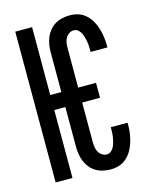

<svg xmlns="http://www.w3.org/2000/svg" viewBox="-113 -819 726 904"><g transform="rotate(-15 250.0 -367.5)"><path d="M314 8Q296 8 277.5 4Q259 0 243 -9.5Q227 -19 215 -33.5Q203 -48 196 -65Q189 -82 186 -100.5Q183 -119 183 -138V-331H129V0H47V-735H129V-404H183V-597Q183 -616 186 -634.5Q189 -653 196 -670Q203 -687 215 -701.5Q227 -716 243 -725.5Q259 -735 277.5 -739Q296 -743 314 -743Q336 -743 356 -736.5Q376 -730 392 -715.5Q408 -701 418.5 -682.5Q429 -664 435 -644Q441 -624 444 -603Q447 -582 447 -561V-551H365V-557Q365 -568 364.5 -579.5Q364 -591 362 -602Q360 -613 357 -624Q354 -635 349 -645Q344 -655 335 -662.5Q326 -670 314 -670Q302 -670 291.5 -663Q281 -656 275 -645.5Q269 -635 267 -622.5Q265 -610 265 -597V-404H352V-331H265V-138Q265 -125 267 -112.5Q269 -100 275 -89.5Q281 -79 291.5 -72Q302 -65 314 -65Q326 -65 335 -72.5Q344 -80 349 -90Q354 -100 357 -111Q360 -122 362 -133Q364 -144 364.5 -155.5Q365 -167 365 -178V-184H447V-174Q447 -153 444 -132Q441 -111 435 -91Q429 -71 418.5 -52.5Q408 -34 392 -19.5Q376 -5 356 1.5Q336 8 314 8Z"/></g></svg>

Font: Iosevka Custom Medium
Style: Regular
Weight: 500
Monospace: yes
Designer: Belleve Invis
Foundry: Belleve Invis
Version: Version 32.5.0; ttfautohint (v1.8.4)